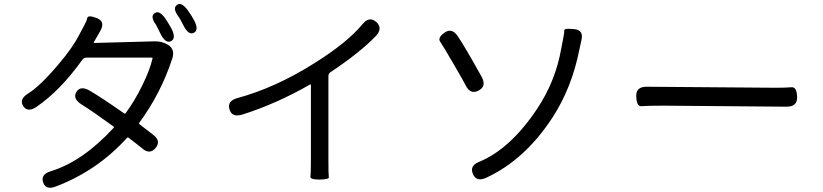

<svg xmlns="http://www.w3.org/2000/svg" viewBox="-20 -859 4040 943"><path d="M254 57Q205 76 192 37Q178 -2 229 -18Q385 -65 538 -231Q541 -235 537 -238Q434 -313 379 -347Q336 -375 355 -407Q375 -440 420 -414Q477 -381 590 -302Q594 -299 597 -303Q642 -364 679 -440Q715 -513 729 -571Q730 -576 725 -576H405Q392 -576 384 -565Q276 -414 159 -334Q116 -305 94 -338Q73 -371 117 -399Q176 -435 268 -544Q337 -625 369 -688Q381 -712 394 -735Q405 -754 408.5 -770.5Q412 -787 456 -770Q499 -753 472 -706L441 -652Q439 -648 444 -648L740 -656Q775 -657 805 -639Q841 -617 826 -571Q770 -400 664 -256Q661 -252 665 -249L731 -198Q773 -167 744 -132Q715 -97 676 -132Q666 -141 612 -182Q607 -186 603 -181Q457 -20 254 57ZM932 -698Q906 -685 882 -732Q866 -765 857 -777Q826 -818 849 -835Q871 -851 902 -809Q924 -778 934 -758Q958 -711 932 -698ZM820 -657Q794 -644 770 -690Q750 -731 747 -736Q716 -778 739 -794Q762 -811 792 -768Q810 -741 823 -717Q846 -670 820 -657Z M1550 23Q1502 23 1504.5 8Q1507 -7 1507 -76V-441Q1507 -446 1503 -444Q1335 -348 1169 -296Q1119 -281 1107 -322Q1095 -363 1145 -377Q1333 -428 1523 -548Q1685 -649 1761 -741Q1794 -781 1828 -751Q1862 -720 1826 -682Q1748 -601 1604 -505Q1593 -498 1593 -485V-76Q1593 1 1595 11.5Q1597 22 1550 23Z M2368 14Q2320 36 2303 -4Q2285 -45 2333 -64Q2486 -127 2617 -323Q2709 -460 2737 -623Q2742 -649 2747 -675Q2752 -700 2751.5 -710.5Q2751 -721 2800 -716Q2849 -712 2835 -659Q2830 -638 2825 -613Q2788 -427 2693 -281Q2558 -74 2368 14ZM2330 -414Q2290 -393 2267 -440Q2260 -455 2207 -546Q2156 -634 2142 -654Q2128 -674 2164 -699Q2200 -724 2229 -680Q2262 -632 2346 -481Q2371 -435 2330 -414Z M3105 -384Q3102 -433 3155 -433L3789 -428Q3842 -428 3867.5 -430.5Q3893 -433 3895 -384Q3897 -335 3844 -335L3241 -340Q3154 -340 3130.5 -337.5Q3107 -335 3105 -384Z"/></svg>

Font: Resource Han Rounded JP
Style: Regular
Weight: 400
Designer: Cyano Hao (round all glyphs); Ryoko NISHIZUKA 西塚涼子 (kana, bopomofo & ideographs); Paul D. Hunt (Latin, Greek & Cyrillic)
Foundry: Cyano Hao
Version: 0.990